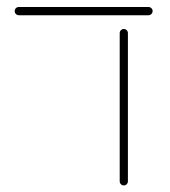

<svg xmlns="http://www.w3.org/2000/svg" viewBox="-20 -539 499 562"><path d="M23 -506.7Q23 -511.5 26.5 -515Q30 -518.5 35.2 -518.5H414.8Q419.6 -518.5 423.1 -515Q426.7 -511.5 426.7 -506.7Q426.7 -501.5 423.1 -498Q419.6 -494.4 414.8 -494.4H35.2Q30 -494.4 26.5 -498Q23 -501.5 23 -506.7ZM330.4 -8.5V-442.2Q330.4 -447 333.9 -450.6Q337.4 -454.1 342.2 -454.1Q347.4 -454.1 350.9 -450.6Q354.4 -447 354.4 -442.2V-8.5Q354.4 -3.3 350.9 0.2Q347.4 3.7 342.2 3.7Q337.4 3.7 333.9 0.2Q330.4 -3.3 330.4 -8.5Z"/></svg>

Font: 26F Galaxy Hebrew Thin
Style: Regular
Weight: 100
Designer: C₂₉H₂₅N₃O₅
Version: Version 1.000